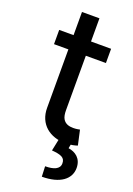

<svg xmlns="http://www.w3.org/2000/svg" viewBox="-167 -738 703 1017"><g transform="rotate(20 184.5 -229.5)"><path d="M29.1 -545.5V-465.2H321.7V-545.5ZM110.1 -136.7C109.4 -43.3 178.6 8.5 264.9 7.1C297.9 7.1 320 0.7 331.7 -3.6L313.2 -87C306.1 -85.6 293.7 -82.7 276.3 -82.7C252.5 -82.7 230.8 -88.4 218 -110.1C211.6 -121.1 208.5 -137.1 208.5 -158.7V-676.1H110.1ZM211.6 67.5C264.6 71.7 287.3 81.3 286.9 113.6C286.9 146 253.2 158.7 206 158.7L208.5 216.6C311.1 216.6 366.1 173.3 366.1 110.4C365.8 56.5 329.5 32 290.1 26.3L295.8 -2.8H226.2Z"/></g></svg>

Font: Inter 465
Style: Regular
Weight: 400
Designer: Rasmus Andersson
Foundry: rsms
Version: Version 3.019;Glyphs 3.1.2 (3151)